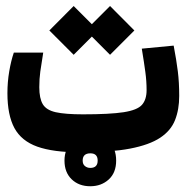

<svg xmlns="http://www.w3.org/2000/svg" viewBox="-20 -507 626 644"><path d="M248.5 3.9Q158.7 3.9 105.2 -15.1Q51.8 -34.2 28.3 -77.6Q4.9 -121.1 4.9 -194.3Q4.9 -231.9 11 -267.8Q17.1 -303.7 26.4 -330.6H125Q118.7 -292 115.2 -267.1Q111.8 -242.2 111.8 -214.4Q111.8 -177.2 123.5 -157.5Q135.3 -137.7 167 -130.6Q198.7 -123.5 258.3 -123.5Q348.6 -123.5 394.5 -130.6Q440.4 -137.7 456.1 -155.3Q471.7 -172.9 471.7 -204.6Q471.7 -234.9 467.5 -265.6Q463.4 -296.4 455.6 -343.8L562.5 -354Q571.8 -305.2 576.4 -268.1Q581.1 -231 581.1 -185.1Q581.1 -139.6 567.1 -104.2Q553.2 -68.8 517.1 -44.9Q481 -21 416 -8.5Q351.1 3.9 248.5 3.9ZM349.1 -323.2 288.1 -384.3 227.1 -323.2 145.5 -404.8 227.1 -486.8 288.1 -425.8 349.1 -486.8 430.7 -404.8ZM282.7 117.7Q244.6 117.7 220.5 94.5Q196.3 71.3 196.3 31.7Q196.3 -7.3 221.2 -30.8Q246.1 -54.2 282.7 -54.2Q319.8 -54.2 344.7 -32Q369.6 -9.8 369.6 31.7Q369.6 72.3 344.7 95Q319.8 117.7 282.7 117.7ZM282.7 56.2Q307.6 56.2 307.6 31.7Q307.6 7.3 283.2 7.3Q257.3 7.3 257.3 31.7Q257.3 43.9 264.9 50Q272.5 56.2 282.7 56.2Z"/></svg>

Font: Cascadia Mono PL SemiBold
Style: Regular
Weight: 600
Monospace: yes
Designer: Aaron Bell
Foundry: Saja Typeworks
Version: Version 2404.023; ttfautohint (v1.8.4)